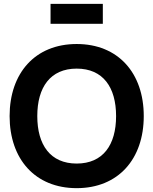

<svg xmlns="http://www.w3.org/2000/svg" viewBox="-20 -964 798 999"><path d="M243 -840H515V-944H243ZM379 15C595 15 728 -136 728 -360C728 -584 595 -735 379 -735C163 -735 30 -584 30 -360C30 -136 163 15 379 15ZM379 -113C242 -113 174 -210 174 -360C174 -510 242 -607 379 -607C516 -607 584 -510 584 -360C584 -210 516 -113 379 -113Z"/></svg>

Font: Vela Sans ExtBd
Style: Regular
Weight: 800
Designer: Principal design: Mikhail Sharanda - project Manrope.
Design modification: Ravid Balaliev
Foundry: Mikhail Sharanda
Version: Version 1.001